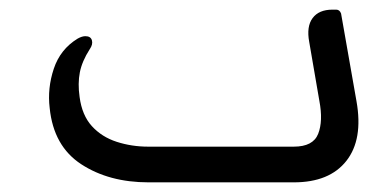

<svg xmlns="http://www.w3.org/2000/svg" viewBox="-20 -378 803 398"><path d="M687 -350 719 -168Q733 -89 698 -44.5Q663 0 589 0H288Q206 0 148.5 -37.5Q91 -75 83 -154Q78 -195 91.5 -235.5Q105 -276 141 -298Q150 -303 157 -303Q168 -303 170.5 -294.5Q173 -286 166 -276Q150 -251 145.5 -228Q141 -205 145 -177Q150 -139 170.5 -116.5Q191 -94 222 -84Q253 -74 287 -74H589Q629 -74 639.5 -100.5Q650 -127 642 -169L621 -291Q615 -323 628 -340.5Q641 -358 669 -358H677Q684 -358 687 -350Z"/></svg>

Font: Zain
Style: Italic
Weight: 400
Italic angle: -10°
Designer: Zain,Boutros
Foundry: Mobile Telecommunications Company (Zain), 2024
Version: Version 1.51; ttfautohint (v1.8.4)